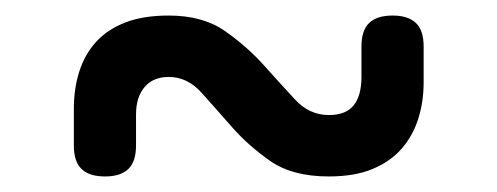

<svg xmlns="http://www.w3.org/2000/svg" viewBox="-20 -466 640 247"><path d="M445 -406Q445 -427 455 -436.5Q465 -446 485 -446Q505 -446 515 -436.5Q525 -427 525 -406V-360Q525 -335 518 -313Q511 -291 496.5 -274.5Q482 -258 459 -248.5Q436 -239 403 -239Q356 -239 327.5 -259Q299 -279 278 -303Q257 -327 239 -347Q221 -367 197 -367Q177 -367 166 -354Q155 -341 155 -319V-279Q155 -258 145 -248.5Q135 -239 115 -239Q95 -239 85 -248.5Q75 -258 75 -279V-326Q75 -352 82 -374Q89 -396 103.5 -412Q118 -428 141 -437Q164 -446 197 -446Q241 -446 269.5 -426Q298 -406 319.5 -382Q341 -358 359.5 -338Q378 -318 403 -318Q425 -318 435 -330.5Q445 -343 445 -367Z"/></svg>

Font: Maple Mono Normal NL Light
Style: Regular
Weight: 300
Monospace: yes
Designer: subframe7536
Version: Version 7.000